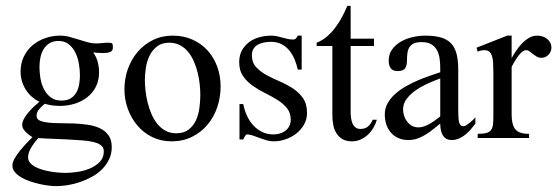

<svg xmlns="http://www.w3.org/2000/svg" viewBox="-20 -468 1891 651"><path d="M362.8 -307.1Q362.8 -295.4 353.5 -291.7Q344.2 -288.1 332 -288.1Q322.3 -288.1 312.5 -288.8Q302.7 -289.6 295.9 -290Q306.6 -275.9 311.3 -258.1Q315.9 -240.2 315.9 -223.1Q315.9 -194.8 304.9 -173.6Q293.9 -152.3 275.4 -137.9Q256.8 -123.5 232.9 -116.2Q209 -108.9 183.1 -108.9Q170.4 -108.9 157.5 -110.6Q144.5 -112.3 131.8 -116.2Q122.1 -108.4 113 -98.1Q104 -87.9 104 -75.2Q104 -64 115 -59.1Q126 -54.2 143.8 -52.2Q161.6 -50.3 184.6 -50.3Q207.5 -50.3 231.4 -49.3Q255.4 -48.3 278.3 -44.9Q301.3 -41.5 319.1 -33Q336.9 -24.4 347.9 -9.3Q358.9 5.9 358.9 30.8Q358.9 53.2 350.1 71.8Q341.3 90.3 326.7 105.2Q312 120.1 292.7 130.9Q273.4 141.6 252.4 148.9Q231.4 156.2 210 159.7Q188.5 163.1 169.9 163.1Q160.6 163.1 145.8 161.4Q130.9 159.7 114.5 156Q98.1 152.3 81.5 146.7Q64.9 141.1 51.8 133.3Q38.6 125.5 30.3 115.5Q22 105.5 22 92.8Q22 82.5 30 68.6Q38.1 54.7 49.1 41.3Q60.1 27.8 71.5 15.9Q83 3.9 89.8 -2.9Q85 -5.9 79.1 -10.3Q73.2 -14.6 67.9 -20Q62.5 -25.4 58.8 -31.5Q55.2 -37.6 55.2 -43.9Q55.2 -54.2 61.5 -65.7Q67.9 -77.1 77.1 -87.9Q86.4 -98.6 96.4 -107.9Q106.4 -117.2 113.8 -123Q99.1 -129.9 87.2 -140.6Q75.2 -151.4 66.9 -164.8Q58.6 -178.2 54.2 -193.6Q49.8 -209 49.8 -225.1Q49.8 -253.4 60.8 -276.1Q71.8 -298.8 90.3 -314.5Q108.9 -330.1 133.1 -338.6Q157.2 -347.2 184.1 -347.2Q200.2 -347.2 215.6 -343Q231 -338.9 246.1 -334Q261.2 -329.1 276.4 -325Q291.5 -320.8 307.1 -320.8Q316.9 -320.8 326.7 -322Q336.4 -323.2 346.2 -323.2Q356 -323.2 359.4 -321.3Q362.8 -319.3 362.8 -307.1ZM251 -212.9Q251 -230 247.8 -250.2Q244.6 -270.5 236.3 -288.1Q228 -305.7 213.9 -317.4Q199.7 -329.1 178.2 -329.1Q159.7 -329.1 147.2 -321Q134.8 -313 127.4 -300.5Q120.1 -288.1 116.9 -272.2Q113.8 -256.3 113.8 -241.2Q113.8 -223.6 116.9 -203.6Q120.1 -183.6 128.7 -166.5Q137.2 -149.4 151.6 -138.2Q166 -127 188 -127Q207 -127 219.2 -134.3Q231.4 -141.6 238.5 -153.8Q245.6 -166 248.3 -181.4Q251 -196.8 251 -212.9ZM332 44.9Q332 37.6 328.9 32.2Q325.7 26.9 320.6 23.2Q315.4 19.5 308.8 17.1Q302.2 14.6 295.9 13.2Q281.7 9.8 257.3 7.8Q232.9 5.9 205.8 4.6Q178.7 3.4 152.8 2.4Q127 1.5 109.9 0Q104.5 5.9 98.6 13.4Q92.8 21 87.4 29.5Q82 38.1 78.6 47.1Q75.2 56.2 75.2 64.9Q75.2 76.2 82.5 84.5Q89.8 92.8 101.3 98.6Q112.8 104.5 127.2 108.4Q141.6 112.3 155.8 114.5Q169.9 116.7 182.4 117.4Q194.8 118.2 203.1 118.2Q219.7 118.2 241.9 115Q264.2 111.8 284.2 103.5Q304.2 95.2 318.1 81.1Q332 66.9 332 44.9Z M728 -174.8Q728 -138.2 716.6 -104.5Q705.1 -70.8 683.6 -45.2Q662.1 -19.5 631.3 -4.2Q600.6 11.2 562 11.2Q525.4 11.2 495.8 -3.4Q466.3 -18.1 445.6 -42.7Q424.8 -67.4 413.3 -99.1Q401.9 -130.9 401.9 -165Q401.9 -200.7 413.3 -233.4Q424.8 -266.1 446.3 -291.5Q467.8 -316.9 498 -332Q528.3 -347.2 565.9 -347.2Q602.5 -347.2 632.6 -333.7Q662.6 -320.3 683.8 -296.9Q705.1 -273.4 716.6 -241.9Q728 -210.4 728 -174.8ZM659.2 -146Q659.2 -162.1 657.2 -181.6Q655.3 -201.2 650.4 -220.9Q645.5 -240.7 637.7 -259Q629.9 -277.3 618.2 -291.7Q606.4 -306.2 590.3 -314.7Q574.2 -323.2 553.7 -323.2Q528.8 -323.2 512.7 -310.8Q496.6 -298.3 487.3 -279.5Q478 -260.7 474.6 -238.3Q471.2 -215.8 471.2 -195.8Q471.2 -179.7 473.4 -160.2Q475.6 -140.6 480.5 -120.6Q485.4 -100.6 493.4 -81.8Q501.5 -63 513.2 -48.3Q524.9 -33.7 540.8 -24.9Q556.6 -16.1 577.1 -16.1Q603.5 -16.1 619.6 -28.6Q635.7 -41 644.5 -60.3Q653.3 -79.6 656.2 -102.5Q659.2 -125.5 659.2 -146Z M1021 -85Q1021 -63 1010.7 -45.4Q1000.5 -27.8 984.4 -15.1Q968.3 -2.4 948 4.4Q927.7 11.2 907.7 11.2Q896 11.2 883.5 7.6Q871.1 3.9 859.4 -0.5Q847.7 -4.9 837.2 -8.5Q826.7 -12.2 817.9 -12.2Q815.4 -12.2 813.5 -10Q811.5 -7.8 809.8 -5.1Q808.1 -2.4 806.9 0.5Q805.7 3.4 804.7 4.9H792V-115.2H804.7Q808.6 -95.2 816.9 -76.7Q825.2 -58.1 838.1 -43.7Q851.1 -29.3 868.4 -20.8Q885.7 -12.2 907.7 -12.2Q918.9 -12.2 929.4 -15.4Q939.9 -18.6 948 -24.9Q956.1 -31.2 960.9 -40.5Q965.8 -49.8 965.8 -62Q965.8 -85.4 952.9 -101.3Q939.9 -117.2 920.4 -129.4Q900.9 -141.6 878.4 -152.6Q856 -163.6 836.4 -177.5Q816.9 -191.4 804 -210.2Q791 -229 791 -256.8Q791 -280.3 800.3 -297.1Q809.6 -314 824.7 -325.2Q839.8 -336.4 859.6 -341.8Q879.4 -347.2 899.9 -347.2Q909.7 -347.2 918.9 -345.2Q928.2 -343.3 937.5 -340.6Q946.8 -337.9 955.8 -335.9Q964.8 -334 974.1 -334Q980 -334 983.6 -337.9Q987.3 -341.8 989.7 -347.2H1002.9V-231.9H989.7Q985.8 -250 978.8 -266.8Q971.7 -283.7 960.9 -296.9Q950.2 -310.1 934.8 -318.1Q919.4 -326.2 898.9 -326.2Q888.2 -326.2 876.7 -324.2Q865.2 -322.3 855.7 -317.4Q846.2 -312.5 840.1 -303.5Q834 -294.4 834 -280.8Q834 -256.3 847.9 -241Q861.8 -225.6 882.6 -214.1Q903.3 -202.6 927.5 -192.4Q951.7 -182.1 972.4 -168.7Q993.2 -155.3 1007.1 -135.5Q1021 -115.7 1021 -85Z M1257.8 -62Q1253.9 -47.9 1246.1 -34.7Q1238.3 -21.5 1227.3 -11.2Q1216.3 -1 1202.6 5.1Q1189 11.2 1173.8 11.2Q1153.8 11.2 1141.1 3.7Q1128.4 -3.9 1120.6 -16.4Q1112.8 -28.8 1109.9 -44.9Q1106.9 -61 1106.9 -78.1V-312H1053.7V-323.2Q1072.8 -330.6 1088.6 -344.2Q1104.5 -357.9 1117.4 -375.2Q1130.4 -392.6 1140.4 -411.6Q1150.4 -430.7 1157.7 -448.2H1168.9V-336.9H1248V-312H1168.9V-86.9Q1168.9 -78.6 1170.2 -68.8Q1171.4 -59.1 1174.8 -50.5Q1178.2 -42 1184.8 -36.4Q1191.4 -30.8 1201.7 -30.8Q1218.3 -30.8 1228 -39.3Q1237.8 -47.9 1243.7 -62Z M1591.8 -48.8Q1585 -39.6 1576.4 -29.5Q1567.9 -19.5 1557.9 -11.5Q1547.9 -3.4 1536.1 1.7Q1524.4 6.8 1511.7 6.8Q1500 6.8 1492.4 2Q1484.9 -2.9 1480.5 -11Q1476.1 -19 1474.4 -28.8Q1472.7 -38.6 1472.7 -48.8Q1460.4 -39.1 1448.2 -29.3Q1436 -19.5 1422.9 -11.5Q1409.7 -3.4 1395.5 1.7Q1381.3 6.8 1364.7 6.8Q1345.7 6.8 1330.8 0.2Q1315.9 -6.3 1305.7 -18.1Q1295.4 -29.8 1290 -45.7Q1284.7 -61.5 1284.7 -80.1Q1284.7 -100.6 1294.2 -117.7Q1303.7 -134.8 1319.3 -148.9Q1335 -163.1 1355 -174.6Q1375 -186 1396 -195.1Q1417 -204.1 1437 -210.9Q1457 -217.8 1472.7 -223.1V-236.8Q1472.7 -253.9 1470.5 -269.8Q1468.3 -285.6 1461.4 -298.1Q1454.6 -310.5 1442.4 -317.9Q1430.2 -325.2 1409.7 -325.2Q1392.6 -325.2 1382.8 -320.6Q1373 -315.9 1367.9 -307.4Q1362.8 -298.8 1361.3 -287.4Q1359.9 -275.9 1359.9 -262.2Q1359.9 -245.6 1353.5 -236.3Q1347.2 -227.1 1328.6 -227.1Q1311.5 -227.1 1304.7 -236.8Q1297.9 -246.6 1297.9 -262.2Q1297.9 -285.2 1310.1 -301.3Q1322.3 -317.4 1340.6 -327.6Q1358.9 -337.9 1380.4 -342.5Q1401.9 -347.2 1420.9 -347.2Q1452.6 -347.2 1474.4 -341.1Q1496.1 -335 1509.3 -321Q1522.5 -307.1 1528.1 -285.2Q1533.7 -263.2 1533.7 -231.9V-117.2Q1533.7 -109.9 1533.7 -101.6Q1533.7 -93.3 1533.9 -85.2Q1534.2 -77.1 1534.4 -70.1Q1534.7 -63 1535.6 -58.1Q1536.6 -51.3 1540 -45.7Q1543.5 -40 1551.8 -40Q1555.7 -40 1561.5 -43.7Q1567.4 -47.4 1573.2 -52.2Q1579.1 -57.1 1584.2 -62Q1589.4 -66.9 1591.8 -69.8ZM1472.7 -202.1Q1454.1 -195.3 1432.1 -185.5Q1410.2 -175.8 1391.1 -162.8Q1372.1 -149.9 1359.4 -133.5Q1346.7 -117.2 1346.7 -97.2Q1346.7 -85.9 1350.1 -75.2Q1353.5 -64.5 1360.4 -55.7Q1367.2 -46.9 1376.7 -41.5Q1386.2 -36.1 1398.9 -36.1Q1408.7 -36.1 1418.5 -39.6Q1428.2 -43 1437.7 -48.6Q1447.3 -54.2 1456.3 -60.8Q1465.3 -67.4 1472.7 -73.2Z M1849.6 -306.2Q1849.6 -292.5 1839.6 -282.2Q1829.6 -272 1815.9 -272Q1806.6 -272 1799.8 -276.1Q1793 -280.3 1786.9 -284.9Q1780.8 -289.6 1775.4 -293.7Q1770 -297.9 1763.7 -297.9Q1752.9 -297.9 1739.7 -281.2Q1726.6 -264.6 1714.8 -241.2V-78.1Q1714.8 -45.9 1727.1 -30Q1739.3 -14.2 1773.9 -14.2V0H1599.6V-14.2Q1618.7 -14.2 1629.2 -17.1Q1639.6 -20 1645 -27.3Q1650.4 -34.7 1651.6 -46.6Q1652.8 -58.6 1652.8 -76.2V-221.7Q1652.8 -239.3 1652.1 -253.2Q1651.4 -267.1 1648.4 -277.1Q1645.5 -287.1 1639.4 -292.5Q1633.3 -297.9 1622.6 -297.9Q1611.8 -297.9 1599.6 -293L1595.7 -306.2L1699.7 -347.2H1714.8V-271Q1721.2 -282.7 1730 -295.9Q1738.8 -309.1 1749.8 -320.6Q1760.7 -332 1773.7 -339.6Q1786.6 -347.2 1801.8 -347.2Q1810.5 -347.2 1819.3 -344.5Q1828.1 -341.8 1834.7 -336.4Q1841.3 -331.1 1845.5 -323.5Q1849.6 -315.9 1849.6 -306.2Z"/></svg>

Font: Scheherazade
Style: Regular
Weight: 400
Designer: SIL International
Foundry: SIL International
Version: Version 2.100 (build 932/914)